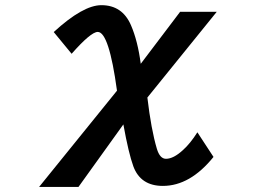

<svg xmlns="http://www.w3.org/2000/svg" viewBox="-20 -611 1040 750"><path d="M683.6 -564.9H826.7L555.7 -230Q570.3 -105.5 592.8 -29.8Q604.5 9.3 628.4 9.3Q657.7 9.3 694.8 -24.9Q723.6 -50.8 751 -94.2L814 2Q722.7 115.2 616.2 115.2Q529.3 115.2 501 39.1Q482.4 -11.7 461.9 -125L286.6 119.1H132.8L437 -256.8Q405.8 -486.3 361.8 -486.3Q335 -486.3 259.8 -400.9L189.9 -485.8Q304.2 -590.8 376 -590.8Q458 -590.8 491.7 -512.2Q518.1 -451.2 529.8 -361.8Z"/></svg>

Font: BIZ UDPGothic
Style: Bold
Weight: 700
Designer: TypeBank Co., Ltd.
Foundry: Morisawa Inc.
Version: Version 1.051